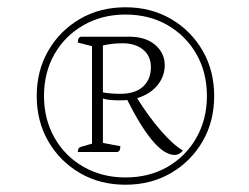

<svg xmlns="http://www.w3.org/2000/svg" viewBox="-20 -750 686 528"><path d="M325 -242Q255 -242 200 -274Q145 -306 113 -361Q81 -416 81 -486Q81 -556 113 -611Q145 -666 200 -698Q255 -730 325 -730Q395 -730 450 -698Q505 -666 537 -611Q569 -556 569 -486Q569 -416 537 -361Q505 -306 450 -274Q395 -242 325 -242ZM325 -262Q390 -262 440.5 -291Q491 -320 520 -371Q549 -422 549 -486Q549 -551 520 -601.5Q491 -652 440.5 -681Q390 -710 325 -710Q261 -710 210 -681Q159 -652 130 -601.5Q101 -551 101 -486Q101 -422 130 -371Q159 -320 210 -291Q261 -262 325 -262ZM194 -332Q194 -344 202 -346L233 -355V-623L194 -633Q194 -649 204 -649H326Q377 -651 405 -628Q433 -605 433 -571Q433 -540 413 -515.5Q393 -491 357 -480Q389 -429 422.5 -390.5Q456 -352 483 -336Q480 -332 474 -328Q468 -324 460 -324Q406 -324 330 -475Q320 -474 310 -474Q298 -474 285 -475Q272 -476 263 -479V-357L311 -348Q311 -332 301 -332ZM317 -631Q289 -631 263 -625V-496Q272 -494 285.5 -493Q299 -492 311 -492Q352 -492 373.5 -512Q395 -532 395 -565Q395 -596 373.5 -613.5Q352 -631 317 -631Z"/></svg>

Font: Petrona Thin
Style: Regular
Weight: 100
Designer: Ringo R. Seeber
Foundry: Ringo R. Seeber
Version: Version 2.001; ttfautohint (v1.8.3)